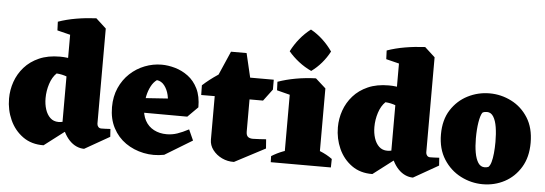

<svg xmlns="http://www.w3.org/2000/svg" viewBox="-51 -932 3133 1104"><g transform="rotate(5 1515.5 -380.0)"><path d="M229 17Q159 18 109.5 -17.5Q60 -53 34 -110.5Q8 -168 8 -234Q8 -284 24.5 -331Q41 -378 74.5 -416Q108 -454 159 -476.5Q210 -499 279 -499Q321 -499 361.5 -488.5Q402 -478 445 -456L423 -315Q405 -340 381 -358.5Q357 -377 328.5 -388Q300 -399 268 -401Q243 -377 230 -336.5Q217 -296 217 -254Q217 -219 226.5 -189.5Q236 -160 255 -142Q274 -124 303 -124Q323 -124 353 -134.5Q383 -145 415 -168L407 -119ZM463 17Q440 17 418 7Q396 -3 377.5 -22.5Q359 -42 345 -70L326 -73V-679L468 -737L527 -683V-134Q527 -124 533.5 -116Q540 -108 551 -108Q563 -108 574.5 -108.5Q586 -109 604 -110L607 -65ZM251 -648 249 -698Q297 -715 352.5 -724.5Q408 -734 468 -737L463 -651L376 -617Z M925 11Q864 23 806 11Q748 -1 702 -33Q656 -65 629 -116.5Q602 -168 602 -236Q602 -298 624 -347.5Q646 -397 683.5 -432Q721 -467 768.5 -485.5Q816 -504 866 -504Q903 -504 943.5 -492.5Q984 -481 1019 -455Q1054 -429 1075.5 -385.5Q1097 -342 1097 -278L917 -271Q922 -301 914.5 -333Q907 -365 889.5 -387.5Q872 -410 846 -413Q826 -399 812.5 -373Q799 -347 792.5 -316Q786 -285 786 -257Q786 -208 804 -175Q822 -142 854.5 -125Q887 -108 928 -108Q960 -108 989.5 -118Q1019 -128 1055 -147L1083 -85ZM1038 -219 728 -220 712 -299 989 -318 1097 -278Z M1328 17Q1291 18 1258.5 2.5Q1226 -13 1205.5 -40Q1185 -67 1185 -99V-450L1256 -613H1346L1386 -443V-164Q1386 -142 1396 -133.5Q1406 -125 1425 -125Q1442 -125 1463 -126.5Q1484 -128 1501 -129L1505 -76ZM1107 -350 1106 -406Q1144 -441 1193.5 -474Q1243 -507 1304 -540L1332 -426L1328 -351ZM1342 -349V-474H1515V-417L1464 -349Z M1614 0V-445L1756 -503L1815 -450V0ZM1539 0 1538 -35Q1570 -55 1604.5 -68Q1639 -81 1670 -88L1662 0ZM1707 0 1740 -115Q1773 -105 1814.5 -88.5Q1856 -72 1887 -49L1886 0ZM1539 -415 1537 -464Q1585 -481 1640.5 -491Q1696 -501 1756 -503L1751 -417L1664 -383ZM1725 -543Q1686 -561 1652 -587.5Q1618 -614 1592 -645Q1613 -686 1641 -720Q1669 -754 1703 -780Q1741 -759 1773 -729Q1805 -699 1829 -664Q1810 -628 1783.5 -597Q1757 -566 1725 -543Z M2127 17Q2057 18 2007.5 -17.5Q1958 -53 1932 -110.5Q1906 -168 1906 -234Q1906 -284 1922.5 -331Q1939 -378 1972.5 -416Q2006 -454 2057 -476.5Q2108 -499 2177 -499Q2219 -499 2259.5 -488.5Q2300 -478 2343 -456L2321 -315Q2303 -340 2279 -358.5Q2255 -377 2226.5 -388Q2198 -399 2166 -401Q2141 -377 2128 -336.5Q2115 -296 2115 -254Q2115 -219 2124.5 -189.5Q2134 -160 2153 -142Q2172 -124 2201 -124Q2221 -124 2251 -134.5Q2281 -145 2313 -168L2305 -119ZM2361 17Q2338 17 2316 7Q2294 -3 2275.5 -22.5Q2257 -42 2243 -70L2224 -73V-679L2366 -737L2425 -683V-134Q2425 -124 2431.5 -116Q2438 -108 2449 -108Q2461 -108 2472.5 -108.5Q2484 -109 2502 -110L2505 -65ZM2149 -648 2147 -698Q2195 -715 2250.5 -724.5Q2306 -734 2366 -737L2361 -651L2274 -617Z M2764 20Q2697 20 2636.5 -11Q2576 -42 2538 -101.5Q2500 -161 2500 -245Q2500 -329 2537 -386.5Q2574 -444 2633 -474Q2692 -504 2759 -504Q2825 -504 2884.5 -474Q2944 -444 2981 -385.5Q3018 -327 3018 -241Q3018 -158 2982.5 -99.5Q2947 -41 2889.5 -10.5Q2832 20 2764 20ZM2767 -78Q2777 -78 2788 -82Q2798 -91 2804 -112Q2810 -133 2813 -163.5Q2816 -194 2816 -229Q2816 -276 2810 -313.5Q2804 -351 2790 -373.5Q2776 -396 2753 -396Q2746 -396 2738.5 -394.5Q2731 -393 2726 -389Q2715 -372 2708.5 -332Q2702 -292 2702 -239Q2702 -194 2708.5 -157.5Q2715 -121 2729 -99.5Q2743 -78 2767 -78Z"/></g></svg>

Font: Eczar ExtraBold
Style: Regular
Weight: 800
Designer: Vaibhav Singh
Foundry: Rosetta Type Foundry
Version: Version 2.000